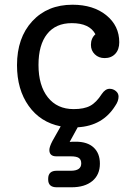

<svg xmlns="http://www.w3.org/2000/svg" viewBox="-20 -530 575 813"><path d="M444 -154Q459 -154 470.5 -144.5Q482 -135 482 -121Q482 -102 468 -82Q415 3 309 9L275 71Q283 70 301 70Q350 70 376.5 94.5Q403 119 403 163Q403 210 371 236.5Q339 263 283 263H220Q184 263 184 230V227Q184 193 220 193H280Q324 193 324 162Q324 146 314 139Q304 132 280 132H219Q189 132 189 105Q189 92 202 67L237 5Q151 -12 101.5 -81.5Q52 -151 52 -254Q52 -370 116.5 -440Q181 -510 287 -510Q375 -510 430 -465.5Q485 -421 485 -351Q485 -320 468 -302Q451 -284 423 -284Q398 -284 381.5 -300Q365 -316 365 -340Q365 -368 384 -385Q359 -432 284 -432Q216 -432 179.5 -386Q143 -340 143 -255Q143 -168 182.5 -118Q222 -68 292 -68Q336 -68 362 -82Q388 -96 411 -132Q426 -154 444 -154Z"/></svg>

Font: Solway
Style: Regular
Weight: 400
Designer: Mariya V. Pigoulevskaya
Foundry: The Northern Block Ltd.
Version: Version 1.000;hotconv 1.0.109;makeotfexe 2.5.65596